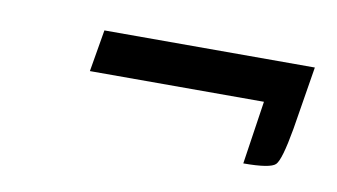

<svg xmlns="http://www.w3.org/2000/svg" viewBox="-32 -408 420 239"><g transform="rotate(10 178.0 -288.5)"><path d="M284 -222 296 -302H76L85 -355H351L338 -275Q331 -235 324.5 -228.5Q318 -222 284 -222Z"/></g></svg>

Font: Economica
Style: Italic
Weight: 400
Designer: Vicente Lamonaca
Foundry: Vicente Lamonaca
Version: Version 1.100